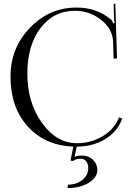

<svg xmlns="http://www.w3.org/2000/svg" viewBox="-20 -749 677 991"><path d="M34.2 -353.5Q34.2 -501 134.3 -605.5Q234.4 -710 375 -710Q480.5 -710 553.7 -647.5Q560.5 -640.6 564.5 -627.9L571.3 -629.9Q569.3 -639.6 568.4 -658.2L566.4 -729.5H575.2L584 -447.3L566.4 -446.3L563.5 -537.1Q559.6 -601.6 500.5 -647.5Q441.4 -693.4 367.2 -693.4Q256.8 -693.4 189 -604Q121.1 -514.6 121.1 -369.1Q121.1 -220.7 196.3 -115.2Q271.5 -9.8 377.9 -9.8Q449.2 -9.8 509.8 -45.9Q570.3 -82 594.7 -143.6L611.3 -136.7Q584 -66.4 520 -29.3Q456.1 7.8 376 7.8L365.2 60.5Q380.9 53.7 398.4 53.7Q437.5 53.7 460 75.7Q482.4 97.7 482.4 127.9Q482.4 168 437.5 194.8Q392.6 221.7 328.1 221.7L331.1 204.1Q375 204.1 405.3 179.7Q435.5 155.3 435.5 118.2Q435.5 97.7 425.3 84Q415 70.3 397.5 70.3Q370.1 70.3 356.4 82L343.8 80.1L358.4 7.8Q211.9 2 123 -96.7Q34.2 -195.3 34.2 -353.5Z"/></svg>

Font: FoglihtenNo07
Style: Regular
Weight: 500
Designer: gluk (gluksza@wp.pl)
Foundry: gluk (gluksza@wp.pl)
Version: Version 0.871